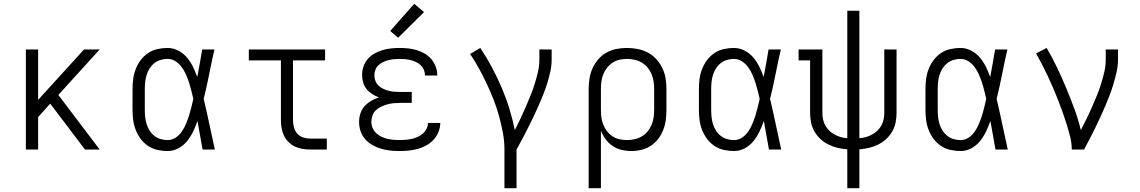

<svg xmlns="http://www.w3.org/2000/svg" viewBox="-20 -792 6040 1017"><path d="M117 0V-530H182V-263L425 -530H508L289 -289L508 0H430L290 -185L246 -243L182 -172V0Z M868 8Q841 8 814 2Q787 -4 764.5 -19Q742 -34 725.5 -56Q709 -78 699 -103.5Q689 -129 685.5 -156Q682 -183 682 -210V-320Q682 -347 685.5 -374Q689 -401 699 -426.5Q709 -452 725.5 -474Q742 -496 764.5 -511Q787 -526 814 -532Q841 -538 868 -538Q897 -538 924 -524Q951 -510 970 -487.5Q989 -465 1002 -438.5Q1015 -412 1025 -384Q1032 -421 1038.5 -457.5Q1045 -494 1051 -530H1116Q1101 -465 1088 -399Q1075 -333 1059 -268Q1075 -201 1089 -134Q1103 -67 1118 0H1053Q1046 -38 1039.5 -76Q1033 -114 1026 -151Q1016 -123 1003 -95.5Q990 -68 971 -44.5Q952 -21 925 -6.5Q898 8 868 8ZM868 -50Q891 -50 910.5 -63Q930 -76 943 -95Q956 -114 965 -135.5Q974 -157 981 -179Q988 -201 993.5 -223.5Q999 -246 1004 -268Q999 -290 993.5 -312Q988 -334 981 -355.5Q974 -377 965 -397.5Q956 -418 942.5 -436.5Q929 -455 909.5 -467.5Q890 -480 868 -480Q849 -480 830.5 -474.5Q812 -469 797 -457Q782 -445 772 -429Q762 -413 756.5 -395Q751 -377 749 -358Q747 -339 747 -320V-210Q747 -191 749 -172Q751 -153 756.5 -135Q762 -117 772 -101Q782 -85 797 -73Q812 -61 830.5 -55.5Q849 -50 868 -50Z M1622 0Q1602 0 1581 -3.5Q1560 -7 1541.5 -16Q1523 -25 1508 -40Q1493 -55 1484 -74Q1475 -93 1471.5 -113.5Q1468 -134 1468 -155V-472H1298V-530H1702V-472H1532V-155Q1532 -136 1537 -117.5Q1542 -99 1554.5 -84.5Q1567 -70 1585.5 -64Q1604 -58 1622 -58H1711V0Z M2097 8Q2072 8 2047.5 5.5Q2023 3 1999 -4Q1975 -11 1953 -23.5Q1931 -36 1914.5 -54.5Q1898 -73 1890 -97Q1882 -121 1882 -146Q1882 -169 1889 -191Q1896 -213 1911 -229.5Q1926 -246 1945.5 -257.5Q1965 -269 1987 -276Q1968 -283 1951 -294Q1934 -305 1921.5 -320.5Q1909 -336 1903.5 -355.5Q1898 -375 1898 -395Q1898 -418 1905.5 -440Q1913 -462 1928 -479.5Q1943 -497 1963.5 -508.5Q1984 -520 2006 -526.5Q2028 -533 2051 -535.5Q2074 -538 2097 -538Q2120 -538 2143 -535.5Q2166 -533 2187.5 -526.5Q2209 -520 2229 -508.5Q2249 -497 2264 -479.5Q2279 -462 2287.5 -440Q2296 -418 2296 -396Q2296 -395 2296 -394Q2296 -393 2296 -392H2231Q2231 -393 2231 -393.5Q2231 -394 2231 -394Q2231 -409 2225 -423Q2219 -437 2208 -447Q2197 -457 2183.5 -463.5Q2170 -470 2156 -473.5Q2142 -477 2127 -478.5Q2112 -480 2097 -480Q2082 -480 2067 -478.5Q2052 -477 2037.5 -473.5Q2023 -470 2009.5 -463.5Q1996 -457 1985 -447Q1974 -437 1968.5 -422.5Q1963 -408 1963 -393Q1963 -378 1968.5 -363.5Q1974 -349 1985 -338.5Q1996 -328 2010 -321.5Q2024 -315 2039 -311Q2054 -307 2069.5 -306Q2085 -305 2100 -305H2161V-247H2100Q2083 -247 2066 -245.5Q2049 -244 2032.5 -239.5Q2016 -235 2000 -227.5Q1984 -220 1971.5 -208.5Q1959 -197 1953 -180.5Q1947 -164 1947 -147Q1947 -130 1953.5 -114.5Q1960 -99 1972 -87.5Q1984 -76 1999.5 -68.5Q2015 -61 2031 -57Q2047 -53 2064 -51.5Q2081 -50 2097 -50Q2114 -50 2130 -51.5Q2146 -53 2162 -56.5Q2178 -60 2193 -67Q2208 -74 2220 -84.5Q2232 -95 2239.5 -110Q2247 -125 2247 -141Q2247 -141 2247 -141Q2247 -141 2247 -141H2312Q2312 -141 2312 -140.5Q2312 -140 2312 -140Q2312 -116 2302.5 -93Q2293 -70 2276.5 -52Q2260 -34 2238.5 -22Q2217 -10 2193.5 -3.5Q2170 3 2146 5.5Q2122 8 2097 8ZM2089 -592 2047 -628 2174 -772 2226 -728Z M2652 205V0Q2652 -45 2643.5 -90Q2635 -135 2623 -178.5Q2611 -222 2594.5 -264Q2578 -306 2558.5 -347.5Q2539 -389 2517.5 -428.5Q2496 -468 2470 -506L2524 -538Q2557 -489 2585 -436.5Q2613 -384 2636.5 -329.5Q2660 -275 2677.5 -218.5Q2695 -162 2707 -103Q2722 -133 2736.5 -163Q2751 -193 2764 -223.5Q2777 -254 2789.5 -284.5Q2802 -315 2812 -347Q2822 -379 2829.5 -411.5Q2837 -444 2837 -477V-530H2902V-477Q2902 -445 2895 -413Q2888 -381 2878.5 -350.5Q2869 -320 2857 -290Q2845 -260 2832 -230.5Q2819 -201 2805 -172Q2791 -143 2776.5 -114Q2762 -85 2747 -56.5Q2732 -28 2716 0V205Z M3098 205V-320Q3098 -348 3102.5 -376Q3107 -404 3118.5 -430Q3130 -456 3148.5 -477.5Q3167 -499 3191.5 -513Q3216 -527 3244.5 -532.5Q3273 -538 3301 -538Q3329 -538 3357.5 -532.5Q3386 -527 3411.5 -513.5Q3437 -500 3456.5 -478.5Q3476 -457 3488.5 -431Q3501 -405 3505.5 -377Q3510 -349 3510 -320V-210Q3510 -183 3506.5 -156Q3503 -129 3493 -103.5Q3483 -78 3466.5 -56.5Q3450 -35 3427.5 -20Q3405 -5 3378 1.5Q3351 8 3324 8Q3298 8 3272.5 2Q3247 -4 3225.5 -18.5Q3204 -33 3188 -54.5Q3172 -76 3163 -100V205ZM3301 -50Q3321 -50 3341.5 -54.5Q3362 -59 3379.5 -69.5Q3397 -80 3410 -95.5Q3423 -111 3431 -130Q3439 -149 3442 -169.5Q3445 -190 3445 -210V-320Q3445 -340 3442 -360.5Q3439 -381 3431 -400Q3423 -419 3410 -434.5Q3397 -450 3379.5 -460.5Q3362 -471 3341.5 -475.5Q3321 -480 3301 -480Q3281 -480 3261 -475.5Q3241 -471 3224.5 -460Q3208 -449 3195.5 -433Q3183 -417 3175.5 -398.5Q3168 -380 3165.5 -360Q3163 -340 3163 -320V-210Q3163 -190 3165.5 -170Q3168 -150 3175.5 -131.5Q3183 -113 3195.5 -97Q3208 -81 3224.5 -70Q3241 -59 3261 -54.5Q3281 -50 3301 -50Z M3868 8Q3841 8 3814 2Q3787 -4 3764.5 -19Q3742 -34 3725.5 -56Q3709 -78 3699 -103.5Q3689 -129 3685.5 -156Q3682 -183 3682 -210V-320Q3682 -347 3685.5 -374Q3689 -401 3699 -426.5Q3709 -452 3725.5 -474Q3742 -496 3764.5 -511Q3787 -526 3814 -532Q3841 -538 3868 -538Q3897 -538 3924 -524Q3951 -510 3970 -487.5Q3989 -465 4002 -438.5Q4015 -412 4025 -384Q4032 -421 4038.5 -457.5Q4045 -494 4051 -530H4116Q4101 -465 4088 -399Q4075 -333 4059 -268Q4075 -201 4089 -134Q4103 -67 4118 0H4053Q4046 -38 4039.5 -76Q4033 -114 4026 -151Q4016 -123 4003 -95.5Q3990 -68 3971 -44.5Q3952 -21 3925 -6.5Q3898 8 3868 8ZM3868 -50Q3891 -50 3910.5 -63Q3930 -76 3943 -95Q3956 -114 3965 -135.5Q3974 -157 3981 -179Q3988 -201 3993.5 -223.5Q3999 -246 4004 -268Q3999 -290 3993.5 -312Q3988 -334 3981 -355.5Q3974 -377 3965 -397.5Q3956 -418 3942.5 -436.5Q3929 -455 3909.5 -467.5Q3890 -480 3868 -480Q3849 -480 3830.5 -474.5Q3812 -469 3797 -457Q3782 -445 3772 -429Q3762 -413 3756.5 -395Q3751 -377 3749 -358Q3747 -339 3747 -320V-210Q3747 -191 3749 -172Q3751 -153 3756.5 -135Q3762 -117 3772 -101Q3782 -85 3797 -73Q3812 -61 3830.5 -55.5Q3849 -50 3868 -50Z M4468 205V-1Q4442 -3 4416.5 -9Q4391 -15 4368 -26.5Q4345 -38 4326 -55.5Q4307 -73 4294 -95.5Q4281 -118 4276 -143.5Q4271 -169 4271 -195V-472H4210V-530H4336V-195Q4336 -177 4339.5 -160Q4343 -143 4351.5 -127.5Q4360 -112 4372.5 -100Q4385 -88 4400.5 -79.5Q4416 -71 4433 -66Q4450 -61 4468 -60V-735H4532V-60Q4550 -61 4567 -66Q4584 -71 4599.5 -79.5Q4615 -88 4627.5 -100Q4640 -112 4648.5 -127.5Q4657 -143 4660.5 -160Q4664 -177 4664 -195V-530H4729V-195Q4729 -169 4724 -143.5Q4719 -118 4706 -95.5Q4693 -73 4674 -55.5Q4655 -38 4632 -26.5Q4609 -15 4583.5 -9Q4558 -3 4532 -1V205Z M5068 8Q5041 8 5014 2Q4987 -4 4964.5 -19Q4942 -34 4925.5 -56Q4909 -78 4899 -103.5Q4889 -129 4885.5 -156Q4882 -183 4882 -210V-320Q4882 -347 4885.5 -374Q4889 -401 4899 -426.5Q4909 -452 4925.5 -474Q4942 -496 4964.5 -511Q4987 -526 5014 -532Q5041 -538 5068 -538Q5097 -538 5124 -524Q5151 -510 5170 -487.5Q5189 -465 5202 -438.5Q5215 -412 5225 -384Q5232 -421 5238.5 -457.5Q5245 -494 5251 -530H5316Q5301 -465 5288 -399Q5275 -333 5259 -268Q5275 -201 5289 -134Q5303 -67 5318 0H5253Q5246 -38 5239.5 -76Q5233 -114 5226 -151Q5216 -123 5203 -95.5Q5190 -68 5171 -44.5Q5152 -21 5125 -6.5Q5098 8 5068 8ZM5068 -50Q5091 -50 5110.5 -63Q5130 -76 5143 -95Q5156 -114 5165 -135.5Q5174 -157 5181 -179Q5188 -201 5193.5 -223.5Q5199 -246 5204 -268Q5199 -290 5193.5 -312Q5188 -334 5181 -355.5Q5174 -377 5165 -397.5Q5156 -418 5142.5 -436.5Q5129 -455 5109.5 -467.5Q5090 -480 5068 -480Q5049 -480 5030.5 -474.5Q5012 -469 4997 -457Q4982 -445 4972 -429Q4962 -413 4956.5 -395Q4951 -377 4949 -358Q4947 -339 4947 -320V-210Q4947 -191 4949 -172Q4951 -153 4956.5 -135Q4962 -117 4972 -101Q4982 -85 4997 -73Q5012 -61 5030.5 -55.5Q5049 -50 5068 -50Z M5657 0Q5657 -34 5648.5 -67.5Q5640 -101 5630 -133.5Q5620 -166 5608.5 -198Q5597 -230 5584.5 -262Q5572 -294 5558.5 -325.5Q5545 -357 5530.5 -388Q5516 -419 5500.5 -449Q5485 -479 5468 -509L5524 -538Q5554 -487 5579.5 -433.5Q5605 -380 5627.5 -326Q5650 -272 5670.5 -216.5Q5691 -161 5705 -103Q5721 -133 5735.5 -163Q5750 -193 5763.5 -223.5Q5777 -254 5789.5 -284.5Q5802 -315 5812 -347Q5822 -379 5829.5 -411.5Q5837 -444 5837 -477V-530H5902V-477Q5902 -445 5895 -413.5Q5888 -382 5879 -351Q5870 -320 5858.5 -290Q5847 -260 5834.5 -230.5Q5822 -201 5808.5 -172Q5795 -143 5781 -114Q5767 -85 5752 -56.5Q5737 -28 5722 0Z"/></svg>

Font: Iosevka Slab Light Extended
Style: Regular
Weight: 300
Width: 7
Monospace: yes
Designer: Belleve Invis
Foundry: Belleve Invis
Version: Version 11.1.0; ttfautohint (v1.8.3)